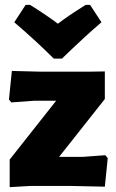

<svg xmlns="http://www.w3.org/2000/svg" viewBox="-20 -768 478 793"><path d="M17 -357 27 -345 122 -352H212L20 -109V5L105 0H271L413 3L425 -115L415 -127L320 -120H224L413 -359V-473L347 -472H148L29 -475ZM202 -526H236C299 -587 353 -637 399 -676L352 -748H334C283 -716 245 -690 219 -670C193 -690 155 -716 104 -748H86L39 -676C101 -623 155 -573 202 -526Z"/></svg>

Font: Luna Sans Black
Style: Regular
Weight: 900
Designer: Juan Pablo del Peral
Foundry: Huerta Tipografica
Version: Version 2.001; ttfautohint (v1.5)